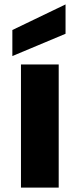

<svg xmlns="http://www.w3.org/2000/svg" viewBox="-20 -850 326 870"><path d="M246 -558V0H75V-558ZM277 -697 36 -596V-714L277 -830Z"/></svg>

Font: IBM-Poppins
Style: Poppins-Bold
Weight: 700
Designer: Mike Abbink, Paul van der Laan, Pieter van Rosmalen, Ben Mitchell, Mark Frömberg
Foundry: Bold Monday
Version: Version 1.1